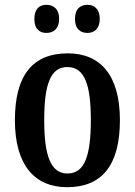

<svg xmlns="http://www.w3.org/2000/svg" viewBox="-20 -769 562 799"><path d="M344 -632C370 -632 395 -647 395 -690C395 -734 370 -749 344 -749C316 -749 292 -734 292 -690C292 -647 316 -632 344 -632ZM173 -632C200 -632 226 -647 226 -690C226 -734 200 -749 173 -749C146 -749 123 -734 123 -690C123 -647 146 -632 173 -632ZM259 10C404 10 479 -81 479 -269C479 -457 397 -547 262 -547C117 -547 42 -457 42 -269C42 -81 125 10 259 10ZM261 -47C190 -47 164 -123 164 -269C164 -415 189 -490 260 -490C333 -490 358 -415 358 -269C358 -123 333 -47 261 -47Z"/></svg>

Font: Noto Serif Tamil Condensed SemiBold
Style: Italic
Weight: 600
Width: 3
Italic angle: -12°
Designer: Indian Type Foundry, Tom Grace, and the Monotype Design Team
Foundry: Monotype Imaging Inc.
Version: Version 2.003